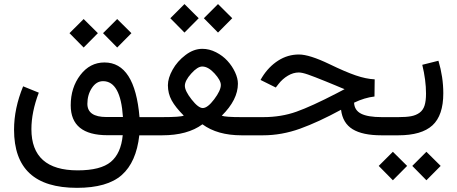

<svg xmlns="http://www.w3.org/2000/svg" viewBox="-20 -654 2210 928"><path d="M478 -493.7 546.4 -562 615.2 -493.7 546.4 -424.3ZM315.9 -493.7 384.3 -562 453.1 -493.7 384.3 -424.3ZM167.5 -206.1Q131.8 -111.8 131.8 -29.8Q131.8 169.4 355.5 169.4Q466.3 169.4 515.6 128.4Q564.9 87.4 573.2 -0.5H499.5Q321.8 -0.5 321.8 -145Q321.8 -230.5 368.2 -291.3Q414.6 -352.1 484.9 -352.1Q631.8 -352.1 654.3 -87.9H717.8V0H653.3Q638.7 129.9 568.6 191.9Q498.5 253.9 352.1 253.9Q198.7 253.9 123.3 183.8Q47.9 113.8 47.9 -27.3Q47.9 -129.9 91.8 -236.8ZM574.2 -88.4Q563 -261.7 478 -261.7Q445.8 -261.7 424.1 -228.8Q402.3 -195.8 402.3 -152.3Q402.3 -88.4 494.6 -88.4Z M965.3 -565.9 1033.7 -634.3 1102.5 -565.9 1033.7 -496.6ZM803.2 -565.9 871.6 -634.3 940.4 -565.9 871.6 -496.6ZM957.5 -332.5Q934.6 -332.5 904.1 -298.3Q873.5 -264.2 873.5 -239.3Q873.5 -214.8 906 -173.3Q938.5 -131.8 960 -131.8Q983.4 -131.8 1015.4 -174.3Q1047.4 -216.8 1047.4 -243.2Q1047.4 -265.6 1016.8 -299.1Q986.3 -332.5 957.5 -332.5ZM1051.8 -94.7Q1069.8 -87.9 1146.5 -87.9H1192.4V0H1147.5Q1030.8 0 958.5 -53.2Q886.2 0 763.7 0H698.2V-87.9H763.7Q853 -87.9 868.2 -95.2Q828.1 -135.3 809.8 -168.7Q791.5 -202.1 791.5 -242.2Q791.5 -276.4 814.2 -317.1Q836.9 -357.9 876.5 -387.9Q916 -418 958 -418Q991.7 -418 1024.2 -401.4Q1056.6 -384.8 1079.3 -359.9Q1102.1 -335 1116 -305.2Q1129.9 -275.4 1129.9 -249.5Q1129.9 -171.9 1051.8 -94.7Z M1790 -187.5Q1742.2 -182.1 1691.4 -157.7Q1692.9 -121.1 1725.3 -104.5Q1757.8 -87.9 1825.7 -87.9H1852.1V0H1823.7Q1732.4 0 1684.3 -29.5Q1636.2 -59.1 1628.4 -123.5Q1519 -64 1430.2 -32Q1341.3 0 1251 0H1172.9V-87.9H1252.4Q1338.9 -87.9 1412.4 -114Q1485.8 -140.1 1607.4 -203.1L1645.5 -223.1Q1639.6 -225.1 1631.1 -228.8Q1622.6 -232.4 1601.6 -241.2Q1580.6 -250 1555.2 -260.3Q1497.6 -283.7 1468.8 -293.7Q1439.9 -303.7 1424.3 -303.7Q1397.5 -303.7 1371.3 -288.1Q1345.2 -272.5 1326.2 -248L1313 -231L1239.3 -267.6L1246.6 -280.3Q1278.3 -331.5 1324.5 -361.1Q1370.6 -390.6 1424.8 -390.6Q1475.6 -390.6 1572.8 -343.8Q1649.4 -306.6 1699.2 -289.6Q1749 -272.5 1791 -270.5Z M1972.7 147.9 2041 79.6 2109.9 147.9 2041 217.3ZM1810.5 147.9 1878.9 79.6 1947.8 147.9 1878.9 217.3ZM2099.1 -360.4Q2122.6 -281.7 2122.6 -203.1Q2122.6 -96.2 2070.1 -48.1Q2017.6 0 1905.3 0H1832.5V-87.9H1905.3Q1943.4 -87.9 1967 -92.3Q1990.7 -96.7 2007.8 -109.1Q2024.9 -121.6 2032 -143.8Q2039.1 -166 2039.1 -201.7Q2039.1 -266.1 2021 -340.8Z"/></svg>

Font: Vazir FD
Style: FD
Weight: 400
Foundry: Based on Dejavu fonts, by Saber Rastikerdar
Version: Version 26.0.0